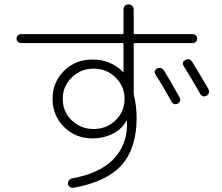

<svg xmlns="http://www.w3.org/2000/svg" viewBox="-20 -832 1040 901"><path d="M716.8 -510.7Q724.6 -514.6 734.4 -512.2Q744.1 -509.8 749 -502Q773.4 -463.9 823.2 -374Q827.1 -366.2 824.7 -357.9Q822.3 -349.6 814.5 -345.7Q794.9 -336.9 784.2 -356.4Q748 -422.9 710 -481.4Q699.2 -500 716.8 -510.7ZM880.9 -543Q930.7 -462.9 959 -412.1Q962.9 -404.3 960 -395.5Q957 -386.7 949.2 -382.8Q930.7 -373 918.9 -392.6Q881.8 -459 841.8 -522.5Q831.1 -541 850.1 -550.8Q869.1 -560.5 880.9 -543ZM522.5 -267.6Q564.5 -308.6 564.5 -367.7Q564.5 -426.8 522.5 -468.3Q480.5 -509.8 419.4 -509.8Q358.4 -509.8 316.4 -468.3Q274.4 -426.8 274.4 -367.7Q274.4 -308.6 316.4 -267.6Q358.4 -226.6 419.4 -226.6Q480.5 -226.6 522.5 -267.6ZM79.1 -629.9Q70.3 -629.9 64 -635.7Q57.6 -641.6 57.6 -650.9Q57.6 -660.2 64 -666Q70.3 -671.9 79.1 -671.9H554.7Q559.6 -671.9 559.6 -676.8V-788.1Q559.6 -797.9 566.4 -804.7Q573.2 -811.5 583 -811.5Q592.8 -811.5 600.1 -804.7Q607.4 -797.9 607.4 -788.1V-676.8Q607.4 -671.9 612.3 -671.9H883.8Q892.6 -671.9 898.9 -666Q905.3 -660.2 905.3 -650.9Q905.3 -641.6 898.9 -635.7Q892.6 -629.9 883.8 -629.9H612.3Q607.4 -629.9 607.4 -625V-394.5Q607.4 -387.7 608.4 -384.8Q621.1 -335.9 621.1 -277.3Q621.1 -136.7 550.8 -57.6Q480.5 21.5 326.2 48.8Q317.4 50.8 308.6 45.4Q299.8 40 298.8 31.2Q297.9 22.5 303.7 14.6Q309.6 6.8 319.3 4.9Q444.3 -17.6 509.3 -82Q574.2 -146.5 576.2 -246.1Q576.2 -250 575.7 -255.9Q575.2 -261.7 575.2 -264.6Q575.2 -266.6 574.2 -266.6Q573.2 -266.6 573.2 -265.6Q553.7 -227.5 510.3 -205.1Q466.8 -182.6 413.1 -182.6Q334 -182.6 280.3 -236.3Q226.6 -290 226.6 -368.2Q226.6 -446.3 280.3 -499.5Q334 -552.7 413.1 -552.7Q499 -552.7 556.6 -495.1Q556.6 -494.1 558.6 -494.1Q559.6 -494.1 559.6 -496.1V-625Q559.6 -629.9 554.7 -629.9Z"/></svg>

Font: Rounded-L Mgen+ 1m light
Style: Regular
Weight: 200
Designer: [Source Han Sans]
Ryoko NISHIZUKA  (kana & ideographs); Paul D. Hunt (Latin, Greek & Cyrillic); Wenlong ZHANG  (bopomofo
Version: Version 1.059.20150602